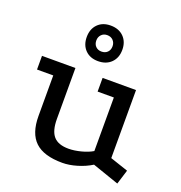

<svg xmlns="http://www.w3.org/2000/svg" viewBox="-127 -794 871 923"><g transform="rotate(20 308.5 -332.5)"><path d="M437 -28Q405 -8 365 4Q325 16 290 16Q195 16 150.5 -26Q106 -68 106 -157V-364H23V-434H194V-174Q194 -113 218 -85.5Q242 -58 295 -58Q324 -58 358.5 -67Q393 -76 416 -90V-364H333V-434H504V-86L596 -55L573 19ZM284 -684Q326 -684 351 -659Q376 -634 376 -593Q376 -552 351 -527Q326 -502 284 -502Q243 -502 218.5 -527Q194 -552 194 -593Q194 -634 218.5 -659Q243 -684 284 -684ZM284 -635Q266 -635 254.5 -623Q243 -611 243 -593Q243 -574 254.5 -562.5Q266 -551 284 -551Q303 -551 314.5 -562.5Q326 -574 326 -593Q326 -611 314.5 -623Q303 -635 284 -635Z"/></g></svg>

Font: Podkova Medium
Style: Regular
Weight: 500
Designer: Ilya Yudin
Foundry: Cyreal (www.cyreal.org)
Version: Version 2.103